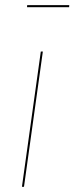

<svg xmlns="http://www.w3.org/2000/svg" viewBox="-20 -715 285 735"><path d="M244.6 -687.5H83.5L84 -695.3H245.1ZM144 -517.6 71.8 0H64L136.2 -517.6Z"/></svg>

Font: Fira Sans Compressed Eight
Style: Italic
Weight: 100
Width: 3
Italic angle: -8°
Designer: Carrois Corporate & Edenspiekermann AG
Foundry: Carrois Corporate GbR & Edenspiekermann AG
Version: Version 4.203;PS 004.203;hotconv 1.0.88;makeotf.lib2.5.64775